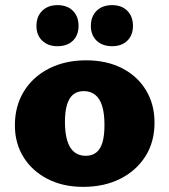

<svg xmlns="http://www.w3.org/2000/svg" viewBox="-20 -718 660 748"><path d="M304 10Q225 10 165 -21Q105 -52 71.5 -106Q38 -160 38 -230Q38 -304 72.5 -361Q107 -418 170 -450.5Q233 -483 316 -483Q395 -483 455 -452.5Q515 -422 548.5 -367Q582 -312 582 -240Q582 -165 546.5 -109Q511 -53 448.5 -21.5Q386 10 304 10ZM314 -111Q338 -111 354.5 -123.5Q371 -136 379 -162.5Q387 -189 387 -231Q387 -276 378 -305Q369 -334 351 -348.5Q333 -363 306 -363Q282 -363 266 -350.5Q250 -338 241.5 -311.5Q233 -285 233 -243Q233 -198 242.5 -168.5Q252 -139 270 -125Q288 -111 314 -111ZM204 -538Q167 -538 144.5 -559.5Q122 -581 122 -617Q122 -654 144.5 -676Q167 -698 204 -698Q242 -698 264 -676Q286 -654 286 -617Q286 -581 264 -559.5Q242 -538 204 -538ZM417 -538Q379 -538 356.5 -559.5Q334 -581 334 -617Q334 -654 356.5 -676Q379 -698 417 -698Q454 -698 476 -676Q498 -654 498 -617Q498 -581 476 -559.5Q454 -538 417 -538Z"/></svg>

Font: Ysabeau SC Black
Style: Regular
Weight: 900
Designer: Christian Thalmann (Catharsis Fonts)
Version: Version 2.001;gftools[0.9.30]; featfreeze: smcp